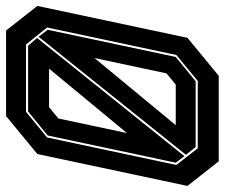

<svg xmlns="http://www.w3.org/2000/svg" viewBox="-89 -666 740 632"><g transform="rotate(-90 281.0 -350.0)"><path d="M66 0 -15 -103 90 -597 215 -700H496.5L577.5 -597L472.5 -103L347.5 0ZM185 -141.5H318.5L355.5 -172L406 -409ZM113 -76 87.5 -108 476 -593 499 -563 409.5 -141.5 329.5 -76ZM109 -69H330.5L416 -139.5L506.5 -565L450.5 -634.5H229L144.5 -565L54 -139.5ZM61.5 -141.5 151 -563 230 -627.5H446.5L472 -598L83 -113ZM159 -302 371 -558.5H244.5L207 -528Z"/></g></svg>

Font: Tourney ExtraBold
Style: Italic
Weight: 800
Italic angle: -12°
Version: Version 1.015